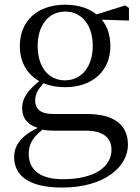

<svg xmlns="http://www.w3.org/2000/svg" viewBox="-20 -551 606 830"><path d="M248.5 259.8C433.6 259.8 533.1 168.2 533.1 75C533.1 -9 476.2 -58.2 355.5 -58.2H208.7C154.1 -58.2 132.1 -81.6 132.1 -115.9C132.1 -148.9 147.6 -170.5 183.1 -206.2L160.3 -217.6V-208.6C99.7 -162.5 75.7 -126.4 75.7 -83.9C75.7 -38.8 101 -8.6 152.8 4.5V6.9C174.5 13.2 196.8 13.9 228 13.9H350.8C435.2 13.9 461.9 51.9 461.9 96.6C461.9 169.2 390.4 223.7 251.5 223.7C157.2 223.7 104.2 186.3 104.2 113.8C104.2 65.3 126.7 36.8 178.8 -2.4L173.6 -11.3C86 23.4 41.2 66.1 41.2 128C41.2 204.5 99.1 259.8 248.5 259.8ZM261.4 -174.1C381.3 -174.1 457.1 -245.2 457.1 -351.9C457.1 -404.5 440.5 -447.8 408.8 -477.8L406.1 -480.5C374.1 -512.1 324.1 -530.6 261.6 -530.6C140.7 -530.6 65.7 -459.7 65.7 -351.9C65.7 -245.2 140 -174.1 261.4 -174.1ZM260.6 -203.7C188.4 -203.7 142.8 -263.1 142.8 -351.9C142.8 -441.8 189.8 -501 262.4 -501C333 -501 381 -442.8 381 -352.7C381 -263.9 333.4 -203.7 260.6 -203.7ZM375.9 -467.3 537.5 -462.2V-516.5L521.1 -527.5L381.9 -483.9H375.9Z"/></svg>

Font: Source Han Serif CN VF
Style: Regular
Weight: 250
Designer: Ryoko NISHIZUKA 西塚涼子 (kana & ideographs); Frank Grießhammer (Latin, Greek & Cyrillic); Wenlong ZHANG 张文龙 (bopomofo); San
Foundry: Adobe
Version: Version 2.002;hotconv 1.1.0;makeotfexe 2.6.0